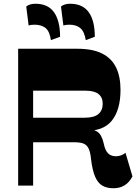

<svg xmlns="http://www.w3.org/2000/svg" viewBox="-20 -990 732 1024"><path d="M584.8 14Q550 14 525.9 0.1Q501.8 -13.8 487.1 -48.1Q472.5 -82.5 465.5 -141.8Q461.8 -179.8 452.1 -198.8Q442.5 -217.8 424.8 -224.5Q407 -231.3 375.3 -231.3H142.2V-362.2H432.2Q482 -362.2 504.9 -381.9Q527.8 -401.5 527.8 -437Q527.8 -470.3 505.6 -488.3Q483.5 -506.3 436.7 -506.3H156.7V0H76.8V-730H392.2Q473.7 -730 524.4 -704.6Q575 -679.3 598.9 -630.6Q622.7 -582 622.7 -510.3Q622.7 -404 576.2 -346.3Q529.7 -288.5 428.7 -292.8L426 -304.8Q476.8 -303 499.9 -287Q523 -271 533.5 -223.5Q539 -197 548.4 -182.6Q557.8 -168.2 570.1 -162.4Q582.5 -156.5 597.3 -156.5Q612 -156.5 625.6 -161.4Q639.3 -166.2 649.3 -175L686.5 -49.2Q669.7 -17.2 644.5 -1.6Q619.3 14 584.8 14ZM437.5 -776Q429.7 -822.8 407.9 -840.5Q386 -858.3 350.2 -858.3Q338 -858.3 331 -857.1Q324 -856 318 -854L305.2 -955.2Q323.5 -970 354 -970Q420.2 -970 452.9 -925.4Q485.5 -880.7 485.7 -794ZM251.5 -776Q245 -822.3 223.4 -840.3Q201.7 -858.3 163.7 -858.3Q152.2 -858.3 145.1 -857.1Q138 -856 132.7 -854L120 -955.2Q137.2 -970 169 -970Q236 -970 268.1 -924.6Q300.2 -879.2 300.5 -794Z"/></svg>

Font: Savate ExtraLight
Style: Regular
Weight: 200
Designer: Max Esnée
Foundry: Plomb Type
Version: Version 2.000